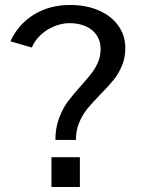

<svg xmlns="http://www.w3.org/2000/svg" viewBox="-20 -753 592 773"><path d="M301.6 0H187.2V-120.1H301.6ZM261.2 -733Q327.7 -733 378.3 -710.8Q428.9 -688.6 456.7 -649.1Q484.5 -609.7 484.5 -559.8Q484.5 -520.1 470.8 -487.9Q457.2 -455.7 437.5 -431.4Q417.8 -407.1 384.5 -373.2Q351.2 -339.3 331.8 -315.4Q312.4 -291.4 299 -259.9Q285.6 -228.4 285.6 -189.5H203Q203 -238.1 217.7 -277.1Q232.4 -316.1 252.9 -343.8Q273.3 -371.4 307.1 -409Q334 -438.9 349.3 -459Q364.6 -479 374.9 -503.3Q385.1 -527.7 385.1 -555.6Q385.1 -587.2 369.5 -610.8Q353.9 -634.4 325.5 -647.1Q297.2 -659.8 260.5 -659.8Q229.1 -659.8 197.9 -646.9Q166.8 -634.1 143 -611.6Q119.2 -589.2 108.2 -561.6L21.9 -586.6Q53.8 -655.8 116.8 -694.4Q179.9 -733 261.2 -733Z"/></svg>

Font: Public Sans VF
Style: Regular
Weight: 400
Designer: Pablo Impallari, Rodrigo Fuenzalida (Modified by Dan O. Williams and USWDS)
Version: Version 1.003